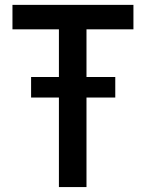

<svg xmlns="http://www.w3.org/2000/svg" viewBox="-20 -755 589 775"><path d="M329.1 -636.7Q329.1 -588.9 329.1 -444.3Q358.4 -444.3 445.3 -444.3Q445.3 -422.9 445.3 -361.3Q416 -361.3 329.1 -361.3Q329.1 -270.5 329.1 0Q300.8 0 217.8 0Q217.8 -89.8 217.8 -361.3Q189.5 -361.3 105.5 -361.3Q105.5 -381.8 105.5 -444.3Q132.8 -444.3 217.8 -444.3Q217.8 -492.2 217.8 -636.7Q170.9 -636.7 30.3 -636.7Q30.3 -661.1 30.3 -735.4Q152.3 -735.4 518.6 -735.4Q518.6 -710.9 518.6 -636.7Q471.7 -636.7 329.1 -636.7Z"/></svg>

Font: Alata=Ham
Style: Regular
Weight: 400
Designer: Spyros Zevelakis, Eben Sorkin
Version: Version 1.004